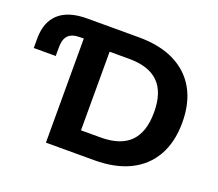

<svg xmlns="http://www.w3.org/2000/svg" viewBox="-118 -870 1175 1035"><g transform="rotate(20 469.5 -352.5)"><path d="M236 0V-597H214Q169 -597 147.5 -575.5Q126 -554 126 -506V-457H0V-511Q0 -606 54.5 -655.5Q109 -705 216 -705H512Q633 -705 717 -663.5Q801 -622 845.5 -543.5Q890 -465 890 -353Q890 -241 845.5 -162Q801 -83 717 -41.5Q633 0 512 0ZM391 -127H503Q617 -127 672.5 -183Q728 -239 728 -353Q728 -467 672 -522.5Q616 -578 503 -578H391Z"/></g></svg>

Font: Nunito Sans 12pt ExtraBold
Style: Regular
Weight: 800
Designer: Vernon Adams
Foundry: Vernon Adams
Version: Version 3.101;gftools[0.9.27]